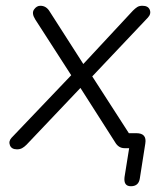

<svg xmlns="http://www.w3.org/2000/svg" viewBox="-20 -512 575 666"><path d="M434 134Q408 134 412 102L428 2H412Q391 2 379 -19L259 -207L72 -10Q64 -2 56.5 2Q49 6 39 6Q20 6 14.5 -8Q9 -22 20 -34L227 -251L102 -445Q89 -466 98 -479Q107 -492 120 -492Q141 -492 153 -471L269 -290L441 -475Q449 -483 456 -487.5Q463 -492 474 -492Q494 -492 499.5 -478Q505 -464 493 -451L300 -247L427 -50H453Q490 -50 484 -14L465 107Q461 134 434 134Z"/></svg>

Font: Nunito Light
Style: Italic
Weight: 300
Italic angle: -9°
Designer: Vernon Adams
Foundry: Vernon Adams
Version: Version 3.601; ttfautohint (v1.8.2.53-6de2)